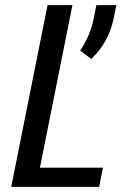

<svg xmlns="http://www.w3.org/2000/svg" viewBox="-20 -731 478 751"><path d="M136.2 -75.2H382.8L367.7 0H23.9L166 -710.9H263.2ZM424.8 -659.7Q404.8 -564 336.9 -500.5L293.5 -533.2Q332 -589.8 346.2 -656.7L356.9 -710.9H435.1Z"/></svg>

Font: RobotoCondensed-Italic
Style: Italic
Weight: 400
Designer: Google
Version: Version 1.200311; 2013